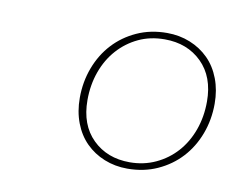

<svg xmlns="http://www.w3.org/2000/svg" viewBox="-49 -771 568 459"><g transform="rotate(10 235.0 -542.0)"><path d="M285 -374Q255 -374 229 -384.5Q203 -395 184 -414Q165 -433 154.5 -460.5Q144 -488 144 -521Q144 -560 157 -594.5Q170 -629 193.5 -654.5Q217 -680 250 -695Q283 -710 323 -710Q353 -710 379 -699.5Q405 -689 424 -670Q443 -651 453.5 -623.5Q464 -596 464 -563Q464 -524 451 -489.5Q438 -455 414.5 -429.5Q391 -404 358 -389Q325 -374 285 -374ZM288 -390Q322 -390 351 -403.5Q380 -417 401 -440.5Q422 -464 433.5 -496Q445 -528 445 -565Q445 -625 410 -659.5Q375 -694 320 -694Q285 -694 256.5 -680.5Q228 -667 207 -643.5Q186 -620 174.5 -588Q163 -556 163 -519Q163 -459 198 -424.5Q233 -390 288 -390Z"/></g></svg>

Font: IBM Plex Serif Thin
Style: Italic
Weight: 100
Italic angle: -14°
Designer: Mike Abbink, Paul van der Laan, Pieter van Rosmalen
Foundry: Bold Monday
Version: Version 3.001